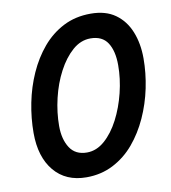

<svg xmlns="http://www.w3.org/2000/svg" viewBox="-80 -771 761 852"><g transform="rotate(-10 300.0 -345.0)"><path d="M44 -223Q44 -290 57.5 -358Q71 -426 98.5 -487.5Q126 -549 166.5 -597Q207 -645 261.5 -673Q316 -701 385 -701Q452 -701 495.5 -670Q539 -639 560.5 -585.5Q582 -532 582 -465Q582 -399 568 -331.5Q554 -264 526 -202.5Q498 -141 457.5 -93Q417 -45 362.5 -17Q308 11 242 11Q149 11 96.5 -52Q44 -115 44 -223ZM161 -234Q161 -174 186 -135.5Q211 -97 263 -97Q306 -97 343 -129.5Q380 -162 407.5 -215Q435 -268 450.5 -331Q466 -394 466 -455Q466 -519 442 -556Q418 -593 365 -593Q321 -593 284 -560.5Q247 -528 219 -475Q191 -422 176 -358.5Q161 -295 161 -234Z"/></g></svg>

Font: Radio Canada Medium
Style: Italic
Weight: 500
Italic angle: -12°
Designer: Charles Daoud, Etienne Aubert Bonn, Alexandre Saumier Demers, Jacques Le Bailly
Foundry: Radio-Canada
Version: Version 2.104; ttfautohint (v1.8.4.7-5d5b);gftools[0.9.28.de